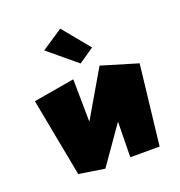

<svg xmlns="http://www.w3.org/2000/svg" viewBox="-131 -867 890 948"><g transform="rotate(-20 314.0 -393.0)"><path d="M289 -756 178 -682 325 -560 405 -615ZM49 -462 127 -51 262 -30 400 -227 397 -41H551L599 -461L409 -518L267 -275L264 -499Z"/></g></svg>

Font: Super Mario
Style: Regular
Weight: 400
Version: Version 1.0